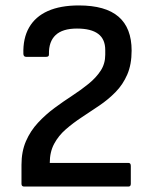

<svg xmlns="http://www.w3.org/2000/svg" viewBox="-20 -686 557 706"><path d="M69 0Q59 0 59 -10V-80Q59 -129 75.5 -167Q92 -205 120 -235Q148 -265 180.5 -289Q213 -313 246 -334.5Q279 -356 306.5 -378.5Q334 -401 350.5 -426.5Q367 -452 367 -485V-502Q367 -542 341 -561.5Q315 -581 263 -581Q210 -581 184.5 -557Q159 -533 160 -487Q161 -477 150 -477H76Q67 -477 66 -487Q64 -545 87 -585Q110 -625 156 -645.5Q202 -666 270 -666Q368 -666 416 -624.5Q464 -583 464 -500Q464 -449 448 -412Q432 -375 405 -347.5Q378 -320 345.5 -298Q313 -276 281 -255Q249 -234 222 -210.5Q195 -187 179 -157Q163 -127 163 -87H452Q461 -87 461 -76V-10Q461 0 452 0Z"/></svg>

Font: Sofia Sans Semi Condensed SemiBold
Style: Regular
Weight: 600
Designer: Botio Nikoltchev, Ani Petrova
Foundry: lettersoup
Version: Version 4.100